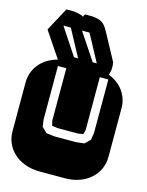

<svg xmlns="http://www.w3.org/2000/svg" viewBox="-141 -1041 859 1125"><g transform="rotate(15 289.0 -479.0)"><path d="M364.3 -668.9Q413.6 -668.9 453.6 -654.3Q493.7 -639.6 521.7 -614.3Q549.8 -588.9 564.9 -554.9Q580.1 -521 580.1 -482.9V-186Q580.1 -147.9 564.9 -114Q549.8 -80.1 521.7 -54.7Q493.7 -29.3 453.6 -14.6Q413.6 0 364.3 0H213.9Q164.6 0 124.5 -14.6Q84.5 -29.3 56.4 -54.7Q28.3 -80.1 13.2 -114Q-2 -147.9 -2 -186V-482.9Q-2 -521 13.2 -554.9Q28.3 -588.9 56.4 -614.3Q84.5 -639.6 124.5 -654.3Q164.6 -668.9 213.9 -668.9ZM461.9 -625H410.2V-305.2Q409.2 -298.8 407 -291.5Q404.8 -284.2 402.8 -277.8L371.1 -272.9H246.1L213.9 -277.8L207 -307.1V-625H156.2V-299.8L162.1 -257.8L193.8 -227.1L243.2 -221.2H374L423.8 -227.1L455.1 -257.8L461.9 -299.8ZM165 -632.8 42 -815.9 118.2 -958H163.1Q183.6 -955.6 197.8 -952.1Q211.9 -948.7 223.1 -941.9L231 -958H275.9Q296.4 -956.1 310.8 -952.4Q325.2 -948.7 336.2 -941.4Q347.2 -934.1 356.2 -922.4Q365.2 -910.6 375 -892.6L462.9 -730Q465.8 -712.9 465.8 -698.7Q465.8 -677.7 460.4 -661.6Q455.1 -645.5 442.9 -632.8ZM347.2 -698.7H372.1L284.2 -861.8H238.8ZM233.9 -698.7H258.8L170.9 -861.8H126Z"/></g></svg>

Font: Monofett
Style: Regular
Weight: 400
Designer: vernon adams
Foundry: vernon adams
Version: Version 1.000